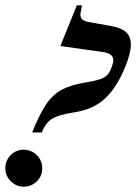

<svg xmlns="http://www.w3.org/2000/svg" viewBox="-40 -693 512 722"><path d="M282 -383Q318 -389 336 -395Q354 -401 363.5 -411Q373 -421 380 -441Q386 -456 386 -467Q386 -491 349 -497L187 -520L249 -673H268L263 -644Q258 -618 289 -611L379 -595Q417 -588 434.5 -571.5Q452 -555 452 -525Q452 -493 431 -442Q400 -365 355.5 -323Q311 -281 236 -270Q178 -261 154.5 -245.5Q131 -230 117 -195H81Q109 -265 134 -301.5Q159 -338 193 -356Q227 -374 282 -383ZM-20 -60Q-20 -89 0 -109.5Q20 -130 49 -130Q78 -130 98.5 -109.5Q119 -89 119 -60Q119 -31 98.5 -11Q78 9 49 9Q21 9 0.5 -11.5Q-20 -32 -20 -60Z"/></svg>

Font: Ibarra Real Nova
Style: Italic
Weight: 400
Italic angle: -22°
Designer: Jose Maria Ribagorda & Octavio Pardo
Foundry: Octavio Pardo
Version: Version 1.014